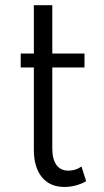

<svg xmlns="http://www.w3.org/2000/svg" viewBox="-20 -724 413 760"><path d="M235 16Q177.5 16 145.8 -22.8Q114 -61.5 114 -132V-457H62V-512H114V-703.5H187V-512H314.5V-457H187V-136Q187 -93.5 203.5 -71Q220 -48.5 250.5 -48.5Q280 -48.5 302.5 -65L321 -7Q304 3.5 281 9.8Q258 16 235 16Z"/></svg>

Font: Spartan Thin
Style: Regular
Weight: 400
Version: Version 1.004